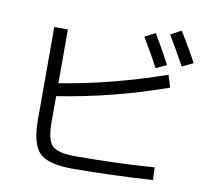

<svg xmlns="http://www.w3.org/2000/svg" viewBox="-91 -944 1181 1071"><g transform="rotate(10 500.0 -409.0)"><path d="M653.3 -771.5 712.9 -802.7Q757.8 -728.5 805.7 -637.7L746.1 -609.4Q703.1 -690.4 653.3 -771.5ZM793 -808.6 853.5 -840.8Q917 -737.3 950.2 -673.8L887.7 -643.6Q841.8 -728.5 793 -808.6ZM226.6 -737.3V-432.6Q522.5 -480.5 823.2 -585.9L844.7 -516.6Q540 -408.2 226.6 -359.4V-211.9Q226.6 -112.3 258.3 -80.1Q290 -47.9 390.6 -47.9Q624 -47.9 836.9 -63.5L839.8 7.8Q602.5 22.5 385.7 23.4Q248 23.4 198.7 -25.9Q149.4 -75.2 149.4 -212.9V-737.3Z"/></g></svg>

Font: Mgen+ 1c regular
Style: Regular
Weight: 400
Designer: [Source Han Sans]
Ryoko NISHIZUKA  (kana & ideographs); Paul D. Hunt (Latin, Greek & Cyrillic); Wenlong ZHANG  (bopomofo
Version: Version 1.059.20150602